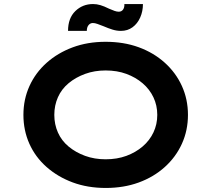

<svg xmlns="http://www.w3.org/2000/svg" viewBox="-20 -921 1047 951"><path d="M504 10Q414 10 340 -17.5Q266 -45 210.5 -94Q155 -143 125.5 -209Q96 -275 96 -352Q96 -429 126 -495Q156 -561 211 -610Q266 -659 340 -686.5Q414 -714 503 -714Q593 -714 667 -687Q741 -660 796 -610.5Q851 -561 881 -495Q911 -429 911 -352Q911 -275 881 -209Q851 -143 796 -93.5Q741 -44 667 -17Q593 10 504 10ZM503 -132Q560 -132 606 -149Q652 -166 686.5 -195.5Q721 -225 740 -265Q759 -305 759 -352Q759 -399 740 -439Q721 -479 686.5 -508.5Q652 -538 606 -555Q560 -572 503 -572Q448 -572 401.5 -555Q355 -538 320 -509Q285 -480 267 -439.5Q249 -399 249 -352Q249 -305 267 -264.5Q285 -224 320 -195Q355 -166 401.5 -149Q448 -132 503 -132ZM579 -768Q558 -768 537 -774.5Q516 -781 493 -791Q475 -798 462.5 -802.5Q450 -807 440 -807Q427 -807 418.5 -796.5Q410 -786 410 -768H317Q317 -831 353 -866Q389 -901 441 -901Q459 -901 477.5 -895.5Q496 -890 520 -878Q536 -871 547.5 -867Q559 -863 568 -863Q582 -863 589.5 -873.5Q597 -884 596 -901H688Q688 -865 674.5 -834.5Q661 -804 636.5 -786Q612 -768 579 -768Z"/></svg>

Font: Lexend Mega SemiBold
Style: Regular
Weight: 600
Designer: Bonnie Shaver-Troup, Thomas Jockin
Foundry: Lexend
Version: Version 1.007